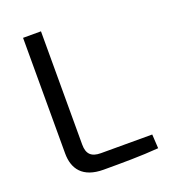

<svg xmlns="http://www.w3.org/2000/svg" viewBox="-128 -783 771 876"><g transform="rotate(-20 257.0 -344.5)"><path d="M172 -690H85V-129C85 -54 123 1 225 1C314 1 405 1 492 -6L488 -74H239C193 -74 172 -94 172 -140Z"/></g></svg>

Font: SnT
Style: Regular
Weight: 400
Designer: Natanael Gama
Version: Version 1.001;PS 001.001;hotconv 1.0.70;makeotf.lib2.5.58329